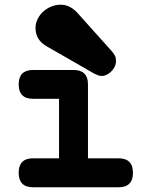

<svg xmlns="http://www.w3.org/2000/svg" viewBox="-20 -747 642 813"><path d="M481.9 -76.7Q543 -76.7 543 -15.1Q543 45.9 481.9 45.9H120.1Q59.1 45.9 59.1 -15.1Q59.1 -76.7 120.1 -76.7H230V-328.6H120.1Q59.1 -328.6 59.1 -389.6Q59.1 -450.7 120.1 -450.7H291.5Q352.5 -450.7 352.5 -389.6V-76.7ZM454.1 -529.3Q462.4 -519.5 466.8 -510.7Q471.2 -502 471.2 -489.3Q471.2 -475.6 465.3 -463.9Q459.5 -452.1 450.4 -443.6Q441.4 -435.1 431.2 -430.2Q420.9 -425.3 412.1 -425.3Q402.8 -425.3 395.5 -428Q388.2 -430.7 379.4 -435.1L178.7 -550.3Q130.4 -577.1 130.4 -628.4Q130.4 -647.9 139.2 -666Q147.9 -684.1 162.6 -697.5Q177.2 -710.9 196.5 -719Q215.8 -727.1 236.8 -727.1Q274.9 -727.1 306.2 -694.3Z"/></svg>

Font: Erica Type
Style: Bold
Weight: 700
Designer: Peter Wiegel
Foundry: Peter Wiegel
Version: Version 1.000 2010 initial release